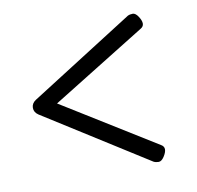

<svg xmlns="http://www.w3.org/2000/svg" viewBox="-56 -501 544 531"><g transform="rotate(-10 216.0 -235.0)"><path d="M44 -214Q32 -222 32 -234.5Q32 -247 44 -255L335 -440Q341 -443 349 -443Q357 -443 364.5 -431.5Q372 -420 372 -411.5Q372 -403 363 -398L100 -235L363 -72Q372 -67 372 -58.5Q372 -50 364.5 -38.5Q357 -27 349 -27Q341 -27 335 -30Z"/></g></svg>

Font: Flamenco
Style: Regular
Weight: 400
Designer: Luciano Vergara
Foundry: Luciano Vergara
Version: Version 1.003